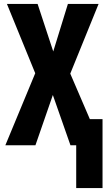

<svg xmlns="http://www.w3.org/2000/svg" viewBox="-20 -734 540 970"><path d="M498 216V-132H434L335 -362L478 -714H323L249 -474L170 -714H15L158 -364L7 0H159L247 -254L336 0H365V216Z"/></svg>

Font: Noto Sans Mono UI Condensed ExtraBold
Style: Regular
Weight: 800
Width: 3
Designer: Monotype Design team
Foundry: Monotype Imaging Inc.
Version: 1.000